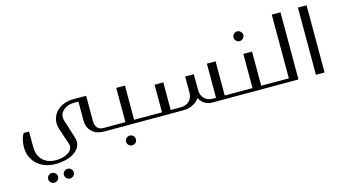

<svg xmlns="http://www.w3.org/2000/svg" viewBox="-93 -939 2884 1602"><g transform="rotate(-15 1349.0 -137.5)"><path d="M719.2 0Q652.8 0 614.3 -37.1Q576.2 -73.7 576.2 -133.8V-296.9H538.1Q511.7 -296.9 490.7 -290Q467.8 -282.7 451.7 -270Q434.1 -256.3 425.3 -240.7Q416 -224.1 416 -204.1Q416 -186 420.9 -172.9L467.8 -23.9Q473.6 -5.9 474.6 -2Q477.1 10.3 477.1 21Q477.1 53.7 458.5 79.6Q440.4 105 409.7 122.6Q380.4 139.6 340.3 148.4Q301.8 157.2 262.2 157.2Q202.6 157.2 160.6 139.2Q117.2 120.6 90.8 91.8Q64 62.5 50.8 26.4Q38.1 -8.8 38.1 -45.9Q38.1 -69.3 43.5 -98.6Q49.8 -133.3 66.9 -162.1H113.8V-33.2Q113.8 43.5 155.3 85Q197.3 127 270 127Q294.9 127 318.8 122.1Q343.3 117.2 365.2 106.4Q385.3 96.7 398.9 80.1Q412.1 64 412.1 42Q412.1 30.3 408.2 21L361.8 -117.2Q353 -144.5 353 -169.9Q353 -202.1 367.2 -231.4Q381.8 -261.2 405.8 -281.7Q430.7 -303.2 464.8 -314.9Q500 -327.1 539.1 -327.1H650.9V-112.8Q650.9 -72.3 668.5 -51.3Q686 -29.8 720.2 -29.8H746.1Q755.9 -29.8 755.9 -20V-9.8Q755.9 0 746.1 0ZM165 263.2Q165 246.1 177.7 233.4Q189.9 221.2 207 221.2Q225.1 221.2 237.3 233.4Q250 246.1 250 263.2Q250 279.8 237.3 292.5Q224.6 305.2 207 305.2Q190.4 305.2 177.7 292.5Q165 279.8 165 263.2ZM300.8 263.2Q300.8 246.1 313.5 233.4Q325.7 221.2 342.8 221.2Q361.3 221.2 373.5 233.4Q386.2 246.1 386.2 263.2Q386.2 279.8 373.5 292.5Q360.8 305.2 342.8 305.2Q326.2 305.2 313.5 292.5Q300.8 279.8 300.8 263.2Z M743.7 0Q733.4 0 733.4 -14.2V-15.1Q733.4 -22.9 736.3 -26.9Q738.8 -29.8 743.7 -29.8H910.6V-325.2H985.8V-29.8H1059.6Q1069.8 -29.8 1069.8 -20V-9.8Q1069.8 0 1059.6 0ZM873.5 129.9Q873.5 113.3 886.2 100.6Q898.9 87.9 915.5 87.9Q933.6 87.9 946.3 100.6Q958.5 112.8 958.5 129.9Q958.5 147.5 946.3 159.7Q934.1 171.9 915.5 171.9Q898.4 171.9 886.2 159.7Q873.5 147 873.5 129.9Z M1652.8 0Q1616.7 0 1587.9 -18.1Q1557.6 -36.6 1544.4 -67.9Q1522.5 -37.6 1486.3 -19Q1449.7 0 1408.7 0H1057.6Q1047.4 0 1047.4 -9.8V-20Q1047.4 -29.8 1057.6 -29.8H1226.6V-268.1H1301.8V-29.8H1389.6Q1435.1 -29.8 1462.9 -57.6Q1490.7 -85.4 1490.7 -130.9V-268.1H1565.4V-130.9Q1565.4 -85.9 1593.8 -57.6Q1621.6 -29.8 1666.5 -29.8H1693.4V-325.2H1768.6V-29.8H1843.8Q1853.5 -29.8 1853.5 -20V-9.8Q1853.5 0 1843.8 0Z M1976.6 -507.3Q1989.3 -520 2006.3 -520Q2023.9 -520 2036.6 -507.3Q2049.3 -494.6 2049.3 -478Q2049.3 -461.4 2036.6 -448.7Q2023.9 -436 2006.3 -436Q1989.3 -436 1976.6 -448.7Q1964.4 -460.9 1964.4 -478Q1964.4 -495.1 1976.6 -507.3ZM1841.3 0Q1831.1 0 1831.1 -14.2V-15.1Q1831.1 -22.9 1834 -26.9Q1836.4 -29.8 1841.3 -29.8H2008.3V-325.2H2083.5V-29.8H2157.2Q2167.5 -29.8 2167.5 -20V-9.8Q2167.5 0 2157.2 0Z M2397.5 -580.1V0H2155.3Q2146 0 2145.5 -3.4Q2145 -5.9 2145 -14.2V-15.1Q2145 -24.9 2145.5 -26.9Q2146.5 -29.8 2155.3 -29.8H2322.3V-580.1Z M2548.3 0V-580.1H2623V0Z"/></g></svg>

Font: SimahzazaarabicW05-Light
Style: Regular
Weight: 300
Designer: Ahmed zaza
Foundry: Ahmed zaza
Version: Version 1.001